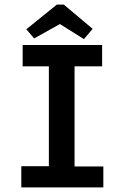

<svg xmlns="http://www.w3.org/2000/svg" viewBox="-20 -820 540 840"><path d="M73.2 0ZM79.1 -623H426.8V-529.8H306.2V-91.8H432.1V0H73.2V-92.8H193.8V-529.8H79.1ZM95.2 -691.9 228.5 -799.8H259.3L385.3 -693.8L347.2 -648.9L242.2 -714.8L129.4 -651.9Z"/></svg>

Font: InconsolataGo
Style: Bold
Weight: 700
Designer: Raph Levien, Kirill Tkachev(cyreal.org)
Foundry: Raph Levien, Kirill Tkachev(cyreal.org)
Version: Version 1.015; ttfautohint (v0.92) -l 8 -r 50 -G 200 -x 14 -